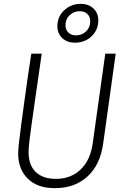

<svg xmlns="http://www.w3.org/2000/svg" viewBox="-20 -964 640 994"><path d="M262 10Q174 10 124 -39Q74 -88 74 -170Q74 -185 78 -223.5Q82 -262 89.5 -316.5Q97 -371 105.5 -434.5Q114 -498 123.5 -563Q133 -628 142 -686H196Q176 -549 163.5 -460.5Q151 -372 143.5 -320Q136 -268 133 -241Q130 -214 129 -201Q128 -188 128 -177Q128 -109 165 -73.5Q202 -38 269 -38Q347 -38 397.5 -86.5Q448 -135 460 -222L525 -686H579L514 -220Q499 -111 433 -50.5Q367 10 266 10ZM369 -743Q327 -743 302 -767Q277 -791 277 -828Q277 -878 312.5 -911Q348 -944 397 -944Q439 -944 464 -920Q489 -896 489 -858Q489 -826 473 -799.5Q457 -773 429.5 -758Q402 -743 369 -743ZM374 -781Q404 -781 425.5 -801.5Q447 -822 447 -853Q447 -877 432.5 -891.5Q418 -906 392 -906Q362 -906 340.5 -885.5Q319 -865 319 -833Q319 -810 334 -795.5Q349 -781 374 -781Z"/></svg>

Font: Chivo Mono Medium Thin
Style: Italic
Weight: 250
Italic angle: -8.05°
Monospace: yes
Version: Version 1.008